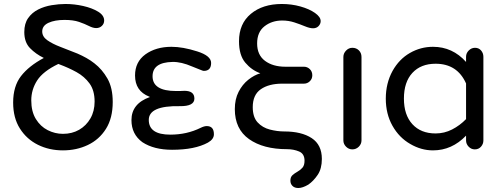

<svg xmlns="http://www.w3.org/2000/svg" viewBox="-20 -773 2527 964"><path d="M296 -18Q227 -18 170.5 -46Q114 -74 80 -127.5Q46 -181 46 -258Q46 -340 85.5 -391Q125 -442 200 -482Q159 -502 130.5 -531.5Q102 -561 102 -612Q102 -655 121.5 -682.5Q141 -710 172 -725.5Q203 -741 239.5 -747Q276 -753 309 -753Q353 -753 397.5 -743Q442 -733 472.5 -714.5Q503 -696 503 -670Q503 -654 491.5 -643Q480 -632 463 -632Q447 -632 426.5 -642.5Q406 -653 377 -663Q348 -673 304 -673Q255 -673 223.5 -658.5Q192 -644 192 -615Q192 -589 217.5 -571Q243 -553 283.5 -537.5Q324 -522 369 -504Q392 -494 413.5 -482Q435 -470 454 -455Q493 -425 519.5 -378.5Q546 -332 546 -261Q546 -180 512 -126Q478 -72 421 -45Q364 -18 296 -18ZM296 -101Q342 -101 377.5 -121.5Q413 -142 434 -178.5Q455 -215 455 -263Q455 -319 429.5 -354Q404 -389 364 -411Q324 -433 278 -450L273 -452Q196 -415 166.5 -369Q137 -323 137 -269Q137 -213 160 -175.5Q183 -138 219.5 -119.5Q256 -101 296 -101Z M844 -21Q753 -21 695 -59Q640 -99 640 -170Q640 -253 733 -286L729 -288Q658 -316 658 -394Q658 -462 710 -500Q763 -538 841 -538Q898 -538 970 -515Q1040 -493 1040 -457Q1040 -417 1003 -417Q999 -417 985 -423Q971 -429 945 -439Q890 -463 846 -462Q746 -460 746 -390Q746 -316 864 -316H883L906 -317Q956 -317 956 -278Q956 -239 883 -240Q727 -243 727 -171Q727 -97 835 -97Q918 -97 987 -131Q1005 -140 1018 -140Q1054 -140 1054 -99Q1054 -74 1024 -57Q958 -21 844 -21Z M1478 171Q1459 171 1448.5 160.5Q1438 150 1438 134Q1438 116 1448.5 106.5Q1459 97 1473.5 89Q1488 81 1498.5 69Q1509 57 1509 34Q1509 -1 1481.5 -12.5Q1454 -24 1421 -24Q1302 -24 1230.5 -74.5Q1159 -125 1159 -225Q1159 -275 1178 -312Q1197 -349 1226.5 -372.5Q1256 -396 1287 -405Q1243 -421 1211.5 -458.5Q1180 -496 1180 -566Q1180 -654 1239.5 -703.5Q1299 -753 1395 -753Q1444 -753 1488.5 -740.5Q1533 -728 1561.5 -708Q1590 -688 1590 -667Q1590 -653 1579.5 -642Q1569 -631 1552 -631Q1535 -631 1511 -641Q1487 -651 1458 -660.5Q1429 -670 1397 -670Q1345 -670 1308 -641Q1271 -612 1271 -555Q1271 -497 1310.5 -467.5Q1350 -438 1413 -438H1506Q1523 -438 1535.5 -426Q1548 -414 1548 -395Q1548 -377 1535.5 -365Q1523 -353 1506 -353H1397Q1330 -353 1289.5 -325Q1249 -297 1249 -235Q1249 -185 1273.5 -158.5Q1298 -132 1335 -122.5Q1372 -113 1407 -113Q1494 -113 1545 -79.5Q1596 -46 1596 25Q1596 74 1575 105Q1554 136 1528 154Q1499 171 1478 171Z M1749 -23Q1731 -23 1717.5 -36.5Q1704 -50 1704 -68V-487Q1704 -505 1717.5 -519Q1731 -533 1749 -533Q1769 -533 1782 -520Q1795 -507 1795 -487V-68Q1795 -50 1781.5 -36.5Q1768 -23 1749 -23Z M2154 -18Q2095 -18 2040 -50Q1984 -82 1950.5 -141.5Q1917 -201 1917 -278Q1917 -355 1951 -417Q1984 -476 2038 -507Q2092 -538 2154 -538Q2252 -538 2320 -462V-488Q2320 -506 2333.5 -519.5Q2347 -533 2365 -533Q2384 -533 2395.5 -519.5Q2407 -506 2407 -488V-68Q2407 -50 2395 -36.5Q2383 -23 2364 -23Q2346 -23 2333 -36.5Q2320 -50 2320 -68V-92Q2249 -18 2154 -18ZM2167 -103Q2211 -103 2250 -123Q2289 -143 2320 -175V-354Q2276 -453 2167 -453Q2093 -453 2050.5 -407Q2008 -361 2008 -278Q2008 -196 2050.5 -149.5Q2093 -103 2167 -103Z"/></svg>

Font: Huninn
Style: Regular
Weight: 400
Designer: justfont
Foundry: justfont
Version: Version 1.003